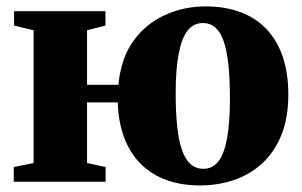

<svg xmlns="http://www.w3.org/2000/svg" viewBox="-20 -568 943 600"><path d="M605.5 11.5Q546.5 11.5 500 -5.5Q453.5 -22.5 420.2 -55.5Q387 -88.5 368.5 -136.8Q350 -185 348 -248H252V-58.5L310 -46V0H23V-46L85 -58.5V-473.5L24 -488V-533H309.5V-488L252 -473.5V-303H350Q358 -386.5 397.2 -440.5Q436.5 -494.5 495.8 -521.2Q555 -548 622.5 -548Q683.5 -548 731.5 -530Q779.5 -512 812.8 -477Q846 -442 863.5 -390.8Q881 -339.5 881 -273Q881 -198.5 858.8 -144.8Q836.5 -91 798 -56.2Q759.5 -21.5 709.8 -5Q660 11.5 605.5 11.5ZM616 -40.5Q644 -40.5 662.2 -63.5Q680.5 -86.5 689.5 -135.2Q698.5 -184 698.5 -260.5Q698.5 -319 694 -363Q689.5 -407 679.8 -436.8Q670 -466.5 653.8 -481.2Q637.5 -496 613.5 -496Q585 -496 566.5 -472.8Q548 -449.5 538.5 -400.8Q529 -352 529 -275.5Q529 -216.5 533.8 -172.2Q538.5 -128 548.8 -98.8Q559 -69.5 575.8 -55Q592.5 -40.5 616 -40.5Z"/></svg>

Font: Merriweather 72pt Black
Style: Regular
Weight: 900
Version: Version 2.100